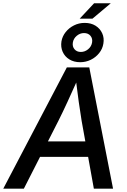

<svg xmlns="http://www.w3.org/2000/svg" viewBox="-45 -1132 762 1152"><path d="M-25.4 0 356 -727.5H490.7L633.3 0H518.1L444.8 -406.7Q437 -454.1 427.5 -520.8Q418 -587.4 406.7 -680.2H432.1Q391.6 -589.8 361.1 -523.4Q330.6 -457 305.2 -406.7L98.1 0ZM148.9 -190.9 164.1 -283.7H537.6L522.5 -190.9ZM433.1 -1020 519.5 -1112.3H619.6L509.8 -1020ZM436 -758.8Q398.4 -758.8 371.1 -775.6Q343.8 -792.5 331.1 -821Q318.4 -849.6 323.7 -883.8Q329.1 -914.6 349.1 -939.7Q369.1 -964.8 398.9 -979.7Q428.7 -994.6 462.9 -994.6Q501 -994.6 528.1 -977.8Q555.2 -960.9 568.1 -932.6Q581.1 -904.3 575.2 -870.1Q570.3 -838.9 550 -813.5Q529.8 -788.1 500 -773.4Q470.2 -758.8 436 -758.8ZM439.9 -820.3Q463.9 -820.3 483.4 -836.2Q502.9 -852.1 507.3 -876Q511.7 -900.4 498 -917Q484.4 -933.6 459 -933.6Q435.1 -933.6 415.5 -917.2Q396 -900.9 392.1 -877Q388.2 -853 401.9 -836.7Q415.5 -820.3 439.9 -820.3Z"/></svg>

Font: Inter 20pt Medium
Style: Italic
Weight: 500
Italic angle: -9.3988°
Version: Version 4.001;git-66647c0bb